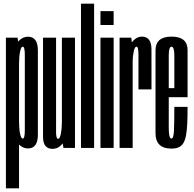

<svg xmlns="http://www.w3.org/2000/svg" viewBox="-20 -805 1056 1045"><path d="M12.2 220V-600H75.8L83.6 -537V220ZM132.5 2.8Q100.1 2.8 75 -27.5Q49.9 -57.9 49.9 -111L83.6 -143.9Q83.6 -105 89.1 -77.9Q94.6 -50.8 103.8 -50.8Q115.1 -50.8 115.1 -94.8Q115.1 -138.8 115.1 -301Q115.1 -462.2 115.1 -506.6Q115.1 -550.9 103.8 -550.9Q94.6 -550.9 89.1 -523.4Q83.6 -495.9 83.6 -458.6L49.9 -490.7Q49.9 -543.8 75 -574.4Q100.1 -605.1 132.5 -605.1Q186.1 -605.1 186.1 -530.5Q186.1 -455.9 186.1 -301Q186.1 -146.8 186.1 -72Q186.1 2.8 132.5 2.8Z M325.4 0 316.8 -51.5V-600H388.1V0ZM285.2 -600V-217.4Q285.2 -122.2 285.2 -85.8Q285.2 -49.4 296.6 -49.4Q305.8 -49.4 311.3 -76.9Q316.8 -104.4 316.8 -138.8L350.5 -127.3Q350.5 -72.1 327.1 -33.5Q303.7 5.1 265.6 5.1Q214.2 5.1 214.2 -60Q214.2 -125.1 214.2 -219.8V-600Z M420.8 0V-785H492.2V0Z M526.8 0V-600H598.5V0ZM526.8 -744.4H598.5V-668.8H526.8Z M733.6 -318.5Q733.6 -463 733.6 -507.1Q733.6 -551.1 722.6 -551.1Q713.1 -551.1 707.6 -523.6Q702.1 -496.1 702.1 -473.8L675.3 -485.2Q675.3 -544 698.1 -574.8Q720.8 -605.6 752.9 -605.6Q804.2 -605.6 804.4 -536Q804.6 -466.4 804.6 -318.5ZM630.8 0V-600H694.6L702.1 -534.8V0Z M912.9 3.8Q826.4 3.8 826.4 -80.9Q826.4 -165.5 826.4 -299.9Q826.4 -455.8 826.4 -530.8Q826.4 -605.7 913.6 -605.7Q1000.9 -605.7 1000.9 -532.3Q1000.9 -458.9 1000.9 -301.8Q1000.9 -288.5 1000.9 -276.1H890.8V-325.3H935L928.8 -316.6Q928.8 -456.4 928.8 -503.6Q928.8 -550.8 913.6 -550.8Q898.5 -550.8 898.5 -503.6Q898.5 -456.4 898.5 -302.4Q898.5 -165.6 898.5 -108.2Q898.5 -50.8 912.9 -50.8ZM912.9 -50.8Q918.7 -50.8 921.9 -60.2Q925.2 -69.7 926.6 -90.2Q927.9 -110.6 928.3 -143.7Q928.8 -176.8 928.8 -223.4H1000.9Q1000.9 -171.7 999.2 -133.6Q997.4 -95.4 992.6 -69Q987.7 -42.5 978.2 -26.5Q968.6 -10.6 952.6 -3.4Q936.6 3.8 912.9 3.8L908.6 -21.1Z"/></svg>

Font: Anybody UltraCondensed Thin
Style: Regular
Weight: 100
Width: 1
Designer: Tyler Finck
Foundry: Etcetera Type Company
Version: Version 1.110